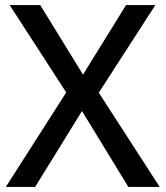

<svg xmlns="http://www.w3.org/2000/svg" viewBox="-20 -785 650 754"><path d="M607 -51 368 -421 590 -765H475L306 -492L138 -765H18L240 -422L3 -51H118L302 -349L484 -51Z"/></svg>

Font: Noto Sans Tamil UI Medium
Style: Regular
Weight: 500
Designer: Jelle Bosma - Monotype Design Team
Foundry: Monotype Imaging Inc.
Version: Version 2.004